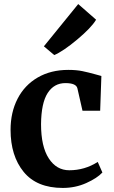

<svg xmlns="http://www.w3.org/2000/svg" viewBox="-20 -914 559 945"><path d="M316 -570Q356 -570 385 -564Q414 -558 450 -548L479 -540L473 -369H386L361 -479Q355 -505 302 -505Q246 -505 214.5 -456Q183 -407 182 -303Q182 -193 220 -134.5Q258 -76 321 -76Q397 -76 461 -117L484 -65Q458 -37 404.5 -13Q351 11 289 11Q161 11 96.5 -68Q32 -147 32 -275Q32 -361 66.5 -428Q101 -495 165.5 -532.5Q230 -570 316 -570ZM196 -686 365 -894 453 -817Q429 -777 359.5 -719Q290 -661 247 -643Z"/></svg>

Font: Koeln Type Serif
Style: Bold
Weight: 700
Designer: Eben Sorkin
Foundry: Eben Sorkin
Version: Version 2.002